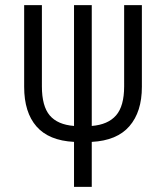

<svg xmlns="http://www.w3.org/2000/svg" viewBox="-20 -542 645 747"><path d="M268 185V10Q170 5 122 -50Q74 -105 74 -204V-522H143V-206Q143 -129 173.5 -93Q204 -57 268 -52V-522H337V-52Q400 -57 431.5 -93Q463 -129 463 -206V-522H532V-204Q532 -107 483.5 -51Q435 5 337 10V185Z"/></svg>

Font: Ubuntu Sans Condensed
Style: Regular
Weight: 400
Width: 3
Designer: Dalton Maag Ltd
Foundry: Dalton Maag Ltd
Version: Version 1.006; ttfautohint (v1.8.4.7-5d5b)